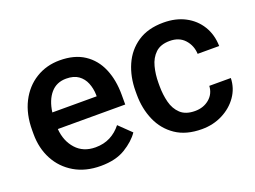

<svg xmlns="http://www.w3.org/2000/svg" viewBox="-87 -728 1233 928"><g transform="rotate(-20 529.0 -264.0)"><path d="M293.5 9.8Q215.3 9.8 158.2 -23.9Q101.1 -57.6 70.3 -115.5Q39.6 -173.3 39.6 -246.1V-265.6Q39.6 -348.6 70.8 -409.9Q102.1 -471.2 156.5 -504.6Q210.9 -538.1 279.3 -538.1Q355 -538.1 405 -505.1Q455.1 -472.2 480 -413.8Q504.9 -355.5 504.9 -279.3V-229H158.2Q163.1 -166 200.2 -124.8Q237.3 -83.5 300.3 -83.5Q342.8 -83.5 376 -100.6Q409.2 -117.7 433.6 -148.9L495.6 -88.9Q470.2 -51.3 420.4 -20.8Q370.6 9.8 293.5 9.8ZM278.8 -444.3Q229 -444.3 199 -409.4Q168.9 -374.5 160.6 -313.5H388.7V-322.8Q387.7 -354.5 376.5 -382.3Q365.2 -410.2 341.6 -427.2Q317.9 -444.3 278.8 -444.3Z M812 -84Q855.5 -84 885.5 -109.1Q915.5 -134.3 917.5 -174.8H1028.3Q1026.9 -123 997.8 -81.3Q968.8 -39.6 920.4 -14.9Q872.1 9.8 813.5 9.8Q732.9 9.8 679.7 -26.1Q626.5 -62 600.1 -122.3Q573.7 -182.6 573.7 -255.4V-272.5Q573.7 -345.7 600.1 -406Q626.5 -466.3 679.7 -502.2Q732.9 -538.1 813 -538.1Q876.5 -538.1 924.3 -512.9Q972.2 -487.8 999.5 -443.1Q1026.9 -398.4 1028.3 -339.4H917.5Q915.5 -382.8 887.7 -413.6Q859.9 -444.3 811.5 -444.3Q764.2 -444.3 738 -419.4Q711.9 -394.5 701.7 -355.2Q691.4 -315.9 691.4 -272.5V-255.4Q691.4 -211.9 701.4 -172.6Q711.4 -133.3 737.8 -108.6Q764.2 -84 812 -84Z"/></g></svg>

Font: Vazirmatn RD Medium
Style: Regular
Weight: 500
Designer: Saber Rastikerdar
Foundry: Saber Rastikerdar
Version: Version 33.003